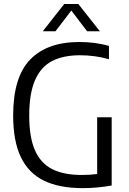

<svg xmlns="http://www.w3.org/2000/svg" viewBox="-20 -966 664 992"><path d="M557 -360V-7.5Q481.5 6 407.5 6Q287 6 207.8 -32.2Q128.5 -70.5 88.2 -153.2Q48 -236 48 -369Q48 -567.5 135.8 -658.2Q223.5 -749 390.5 -749Q471 -749 543 -729V-660Q470.5 -680.5 394 -680.5Q306.5 -680.5 248.8 -650.5Q191 -620.5 161 -551.8Q131 -483 131 -368Q131 -256.5 160.8 -189.2Q190.5 -122 250.2 -92Q310 -62 403 -62Q446.5 -62 482 -67V-360ZM496 -804.5H430L348.5 -911.5L266.5 -804.5H201L312 -945.5H384.5Z"/></svg>

Font: Encode Sans Semi Condensed
Style: Regular
Weight: 400
Width: 4
Designer: Multiple Designers
Foundry: Impallari Type
Version: Version 2.000